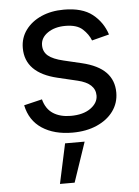

<svg xmlns="http://www.w3.org/2000/svg" viewBox="-55 -596 638 879"><g transform="rotate(-5 264.0 -156.5)"><path d="M262.7 11.7Q178.7 11.7 123 -24.9Q67.4 -61.5 52.7 -132.3L136.2 -152.3Q147.9 -107.4 180.4 -86.4Q212.9 -65.4 261.7 -65.4Q318.8 -65.4 352.8 -89.8Q386.7 -114.3 386.7 -147.9Q386.7 -204.1 306.6 -223.1L215.8 -244.6Q69.3 -279.3 69.3 -393.6Q69.3 -440.4 95.7 -476.3Q122.1 -512.2 167.7 -532.5Q213.4 -552.7 271.5 -552.7Q356 -552.7 402.6 -515.9Q449.2 -479 467.8 -421.4L388.2 -400.9Q377 -430.2 350.8 -454.1Q324.7 -478 272 -478Q223.1 -478 190.7 -455.6Q158.2 -433.1 158.2 -398.9Q158.2 -368.7 180.2 -350.3Q202.1 -332 250 -320.8L332.5 -301.3Q406.7 -283.7 442.4 -246.8Q478 -210 478 -153.8Q478 -106 450.9 -68.6Q423.8 -31.2 375.2 -9.8Q326.7 11.7 262.7 11.7ZM184.6 240.7 224.1 57.6H314L252 240.7Z"/></g></svg>

Font: Inter-Regular
Style: Regular
Weight: 400
Designer: Rasmus Andersson
Foundry: rsms
Version: Version 4.000;git-a52131595